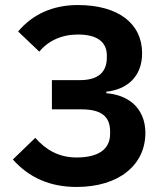

<svg xmlns="http://www.w3.org/2000/svg" viewBox="-20 -730 644 762"><path d="M284 12C180 12 96 -24 31 -97L120 -183C163 -134 215 -105 284 -105C371 -105 417 -138 417 -199V-208C417 -268 382 -296 303 -296H186V-412H297C368 -412 404 -442 404 -502V-510C404 -563 366 -593 289 -593C225 -593 171 -568 136 -525L52 -605C108 -672 188 -710 289 -710C450 -710 544 -636 544 -519C544 -424 483 -375 402 -366V-360C442 -357 481 -344 510 -318C538 -292 557 -254 557 -203C557 -139 531 -86 484 -48C437 -10 368 12 284 12Z"/></svg>

Font: Plexus Sans SemiBold
Style: Regular
Weight: 600
Version: Version 2.001;PS 002.001;hotconv 1.0.70;makeotf.lib2.5.58329